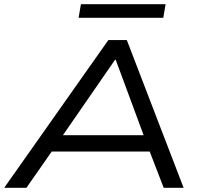

<svg xmlns="http://www.w3.org/2000/svg" viewBox="-29 -896 965 916"><path d="M-9 0 488 -705H576L847 0H752L674 -202L718 -173H178L238 -202L97 0ZM520 -611 256 -229 223 -251H697L664 -230L523 -611ZM346 -811 357 -876H761L750 -811Z"/></svg>

Font: Nunito Sans 10pt Expanded
Style: Italic
Weight: 400
Width: 7
Italic angle: -9°
Designer: Vernon Adams
Foundry: Vernon Adams
Version: Version 3.101;gftools[0.9.27]